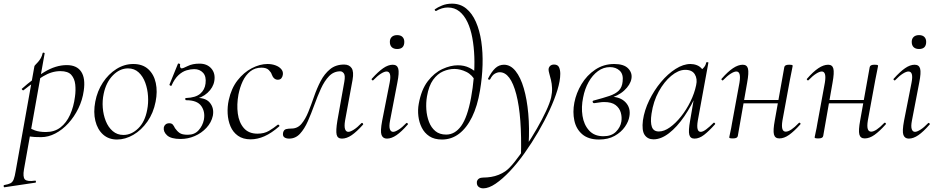

<svg xmlns="http://www.w3.org/2000/svg" viewBox="-80 -749 5127 1050"><path d="M-55 275Q-59 276 -60 270Q-61 264 -57 263Q-34 259 -22.5 253Q-11 247 -5 231.5Q1 216 6 185L108 -386Q108 -389 114 -395Q120 -401 128 -410Q136 -419 143 -431Q150 -443 153 -458Q154 -462 159.5 -461Q165 -460 164 -456L51 178Q44 219 56 232Q68 245 111 239Q115 237 116.5 243Q118 249 113 250ZM145 1Q105 1 88 -2Q71 -5 57 -8L67 -58Q86 -45 110.5 -36Q135 -27 171 -27Q218 -27 250.5 -52Q283 -77 303 -121Q323 -165 330 -220Q335 -255 331.5 -287Q328 -319 310 -339.5Q292 -360 250 -360Q203 -360 156.5 -332Q110 -304 48 -255Q45 -254 41 -258.5Q37 -263 40 -264Q99 -317 162 -355Q225 -393 285 -393Q340 -393 364 -357Q388 -321 378 -253Q371 -202 348.5 -156Q326 -110 293.5 -74.5Q261 -39 222.5 -19Q184 1 145 1Z M560 14Q514 14 483.5 -13.5Q453 -41 441.5 -88Q430 -135 441 -193Q452 -251 482.5 -297.5Q513 -344 556.5 -371.5Q600 -399 649 -399Q700 -399 731 -370.5Q762 -342 772 -295Q782 -248 771 -193Q759 -131 726 -84Q693 -37 649 -11.5Q605 14 560 14ZM595 -11Q639 -11 676 -47Q713 -83 725 -149Q732 -184 729.5 -223Q727 -262 714.5 -296.5Q702 -331 678.5 -353Q655 -375 620 -375Q575 -375 537.5 -337Q500 -299 487 -236Q479 -199 482 -160Q485 -121 498.5 -87Q512 -53 536.5 -32Q561 -11 595 -11Z M913 -375Q921 -375 947 -388Q973 -401 1011 -401Q1053 -401 1076 -374Q1099 -347 1092 -306Q1086 -270 1055 -241.5Q1024 -213 977 -205L981 -213Q1041 -218 1066.5 -188.5Q1092 -159 1084 -116Q1076 -79 1049 -50Q1022 -21 985 -5Q948 11 908 11Q855 11 833.5 -9Q812 -29 816 -53Q818 -62 825.5 -68.5Q833 -75 846 -75Q859 -75 865.5 -67Q872 -59 877 -48Q888 -32 902 -22Q916 -12 947 -12Q984 -12 1006 -36.5Q1028 -61 1035 -94Q1043 -138 1020.5 -169.5Q998 -201 938 -201Q934 -201 933 -207Q932 -213 938 -213Q990 -215 1015 -236.5Q1040 -258 1044 -292Q1049 -331 1030.5 -351Q1012 -371 982 -371Q963 -371 940.5 -364.5Q918 -358 896.5 -338.5Q875 -319 858 -281Q857 -278 851.5 -280.5Q846 -283 847 -287L893 -400Q894 -403 900 -401Q906 -399 905 -396Q903 -386 906 -380.5Q909 -375 913 -375Z M1291 13Q1249 13 1221.5 -6.5Q1194 -26 1180.5 -58Q1167 -90 1165 -128Q1163 -166 1171 -202Q1185 -266 1219 -309.5Q1253 -353 1297 -376Q1341 -399 1383 -399Q1407 -399 1427 -391.5Q1447 -384 1458 -371Q1469 -358 1467 -342Q1466 -331 1459.5 -322Q1453 -313 1439 -313Q1428 -313 1419.5 -320.5Q1411 -328 1406 -342Q1403 -353 1390 -366Q1377 -379 1350 -379Q1314 -379 1288.5 -358.5Q1263 -338 1247.5 -305Q1232 -272 1224 -232Q1214 -177 1220.5 -128Q1227 -79 1253.5 -48.5Q1280 -18 1328 -18Q1365 -18 1391 -33.5Q1417 -49 1439 -67Q1442 -69 1446 -65Q1450 -61 1447 -58Q1405 -21 1366.5 -4Q1328 13 1291 13Z M1501 9Q1485 9 1475 2Q1465 -5 1468 -23Q1472 -40 1485 -43Q1498 -46 1514 -46Q1547 -46 1568.5 -71.5Q1590 -97 1606 -136.5Q1622 -176 1637.5 -221Q1653 -266 1673.5 -305.5Q1694 -345 1725 -370.5Q1756 -396 1802 -396Q1830 -396 1843 -376.5Q1856 -357 1848 -312L1807 -89Q1802 -58 1807 -43Q1812 -28 1825 -28Q1836 -28 1855 -40Q1874 -52 1896 -75Q1900 -79 1904 -74.5Q1908 -70 1905 -67Q1871 -29 1843.5 -10Q1816 9 1790 9Q1766 9 1761 -12.5Q1756 -34 1765 -89L1803 -302Q1809 -336 1800.5 -347.5Q1792 -359 1781 -359Q1745 -359 1719.5 -332.5Q1694 -306 1675 -264Q1656 -222 1639 -175Q1622 -128 1603.5 -86Q1585 -44 1560.5 -17.5Q1536 9 1501 9Z M2036 9Q2014 9 2006.5 -11Q1999 -31 2010 -89L2051 -297Q2063 -358 2034 -358Q2022 -358 2003 -346Q1984 -334 1962 -311Q1959 -307 1954.5 -311.5Q1950 -316 1954 -319Q1988 -357 2015.5 -376Q2043 -395 2068 -395Q2092 -395 2098 -373.5Q2104 -352 2093 -297L2053 -89Q2047 -58 2052 -43Q2057 -28 2070 -28Q2081 -28 2100 -40Q2119 -52 2141 -75Q2145 -79 2149 -74.5Q2153 -70 2149 -67Q2116 -29 2088.5 -10Q2061 9 2036 9ZM2092 -481Q2073 -481 2062.5 -491Q2052 -501 2052 -520Q2052 -537 2062.5 -547Q2073 -557 2092 -557Q2111 -557 2121 -547Q2131 -537 2131 -520Q2131 -481 2092 -481Z M2337 14Q2295 14 2268 -4Q2241 -22 2226.5 -51Q2212 -80 2208 -114Q2204 -148 2210 -181Q2224 -259 2259.5 -305Q2295 -351 2339.5 -371.5Q2384 -392 2424 -392Q2459 -392 2486.5 -378.5Q2514 -365 2536 -342L2523 -301Q2503 -340 2470 -356Q2437 -372 2405 -372Q2374 -372 2343 -358.5Q2312 -345 2288.5 -312.5Q2265 -280 2255 -222Q2249 -187 2251.5 -150.5Q2254 -114 2266 -82.5Q2278 -51 2301 -32Q2324 -13 2360 -13Q2408 -13 2442 -60Q2476 -107 2496 -214Q2506 -268 2511 -325.5Q2516 -383 2514 -438Q2512 -493 2503 -542Q2494 -591 2476.5 -628Q2459 -665 2432.5 -686.5Q2406 -708 2369 -708Q2337 -708 2305 -689Q2301 -688 2298.5 -692.5Q2296 -697 2298 -698Q2313 -709 2337.5 -719Q2362 -729 2392 -729Q2437 -729 2469.5 -702.5Q2502 -676 2522.5 -629.5Q2543 -583 2552 -522.5Q2561 -462 2559 -393.5Q2557 -325 2545 -254Q2531 -169 2501.5 -109Q2472 -49 2430.5 -17.5Q2389 14 2337 14Z M2563 281Q2547 281 2536.5 272Q2526 263 2528 244Q2534 222 2563 222Q2584 222 2605.5 218.5Q2627 215 2647 207Q2667 199 2683 188Q2705 173 2734 136.5Q2763 100 2795 52.5Q2827 5 2856 -45.5Q2885 -96 2906 -141Q2927 -186 2934 -216Q2940 -243 2939 -267.5Q2938 -292 2933 -312Q2928 -332 2924 -346.5Q2920 -361 2920 -368Q2920 -380 2928 -388Q2936 -396 2950 -396Q2970 -396 2977 -381.5Q2984 -367 2984 -345Q2984 -308 2968.5 -257Q2953 -206 2925.5 -146.5Q2898 -87 2863 -27Q2828 33 2788.5 88.5Q2749 144 2708.5 187Q2668 230 2630.5 255.5Q2593 281 2563 281ZM2769 108Q2775 -112 2743.5 -233Q2712 -354 2653 -354Q2640 -354 2626 -346Q2612 -338 2601 -316Q2599 -312 2593.5 -313.5Q2588 -315 2589 -319Q2608 -357 2628.5 -376Q2649 -395 2676 -395Q2712 -395 2739.5 -360.5Q2767 -326 2784.5 -266Q2802 -206 2809 -127.5Q2816 -49 2811 40Z M3196 14Q3138 14 3104.5 -14.5Q3071 -43 3061 -89.5Q3051 -136 3061 -188Q3071 -240 3100 -288.5Q3129 -337 3175 -368Q3221 -399 3279 -399Q3332 -399 3355.5 -374.5Q3379 -350 3373 -318Q3367 -285 3333.5 -254Q3300 -223 3244 -209L3259 -220Q3312 -220 3341 -189.5Q3370 -159 3362 -113Q3358 -85 3337.5 -55.5Q3317 -26 3281.5 -6Q3246 14 3196 14ZM3220 -4Q3264 -4 3288.5 -28.5Q3313 -53 3318 -84Q3322 -108 3315 -133Q3308 -158 3286.5 -174.5Q3265 -191 3224 -191Q3212 -191 3200 -189Q3188 -187 3171 -185Q3164 -184 3161.5 -190.5Q3159 -197 3166 -199Q3219 -213 3253 -224.5Q3287 -236 3304.5 -254Q3322 -272 3325 -303Q3330 -343 3309 -362.5Q3288 -382 3256 -382Q3220 -382 3190 -360Q3160 -338 3139 -300.5Q3118 -263 3109 -216Q3098 -164 3105.5 -115.5Q3113 -67 3141.5 -35.5Q3170 -4 3220 -4Z M3494 13Q3462 13 3445.5 -11Q3429 -35 3436 -91Q3444 -146 3470.5 -200.5Q3497 -255 3534.5 -300Q3572 -345 3614.5 -372Q3657 -399 3696 -399Q3714 -399 3731 -392.5Q3748 -386 3760 -371Q3772 -356 3774 -332L3736 -357Q3747 -359 3763 -373.5Q3779 -388 3782 -407Q3784 -410 3789.5 -409Q3795 -408 3794 -406L3736 -89Q3726 -28 3752 -28Q3764 -28 3782 -41.5Q3800 -55 3822 -77Q3825 -80 3829 -76Q3833 -72 3830 -69Q3797 -32 3770.5 -11.5Q3744 9 3718 9Q3695 9 3689.5 -12.5Q3684 -34 3694 -89L3718 -229L3734 -246Q3703 -172 3662.5 -113Q3622 -54 3578.5 -20.5Q3535 13 3494 13ZM3523 -30Q3552 -30 3583.5 -52.5Q3615 -75 3644.5 -112Q3674 -149 3696 -194Q3718 -239 3727 -283Q3735 -318 3719.5 -343Q3704 -368 3665 -367Q3629 -366 3590.5 -334Q3552 -302 3522.5 -248.5Q3493 -195 3483 -127Q3476 -80 3485 -55Q3494 -30 3523 -30Z M3929 8Q3916 8 3912 6.5Q3908 5 3908 2Q3908 -1 3913.5 -24.5Q3919 -48 3923 -74L3964 -297Q3974 -358 3947 -358Q3935 -358 3916 -346Q3897 -334 3875 -311Q3872 -307 3867.5 -311.5Q3863 -316 3867 -319Q3900 -357 3928.5 -376Q3957 -395 3982 -395Q4005 -395 4010.5 -373.5Q4016 -352 4006 -297L3955 -6Q3953 8 3929 8ZM3964 -184 3968 -202H4198L4195 -184ZM4182 8Q4158 8 4152.5 -14Q4147 -36 4157 -90L4209 -381Q4211 -395 4234 -395Q4248 -395 4251.5 -393.5Q4255 -392 4255 -389Q4255 -386 4250 -363Q4245 -340 4240 -313L4199 -90Q4189 -29 4217 -29Q4243 -29 4288 -76Q4292 -80 4296 -76Q4300 -72 4296 -68Q4263 -31 4235.5 -11.5Q4208 8 4182 8Z M4396 8Q4383 8 4379 6.5Q4375 5 4375 2Q4375 -1 4380.5 -24.5Q4386 -48 4390 -74L4431 -297Q4441 -358 4414 -358Q4402 -358 4383 -346Q4364 -334 4342 -311Q4339 -307 4334.5 -311.5Q4330 -316 4334 -319Q4367 -357 4395.5 -376Q4424 -395 4449 -395Q4472 -395 4477.5 -373.5Q4483 -352 4473 -297L4422 -6Q4420 8 4396 8ZM4431 -184 4435 -202H4665L4662 -184ZM4649 8Q4625 8 4619.5 -14Q4614 -36 4624 -90L4676 -381Q4678 -395 4701 -395Q4715 -395 4718.5 -393.5Q4722 -392 4722 -389Q4722 -386 4717 -363Q4712 -340 4707 -313L4666 -90Q4656 -29 4684 -29Q4710 -29 4755 -76Q4759 -80 4763 -76Q4767 -72 4763 -68Q4730 -31 4702.5 -11.5Q4675 8 4649 8Z M4890 9Q4868 9 4860.5 -11Q4853 -31 4864 -89L4905 -297Q4917 -358 4888 -358Q4876 -358 4857 -346Q4838 -334 4816 -311Q4813 -307 4808.5 -311.5Q4804 -316 4808 -319Q4842 -357 4869.5 -376Q4897 -395 4922 -395Q4946 -395 4952 -373.5Q4958 -352 4947 -297L4907 -89Q4901 -58 4906 -43Q4911 -28 4924 -28Q4935 -28 4954 -40Q4973 -52 4995 -75Q4999 -79 5003 -74.5Q5007 -70 5003 -67Q4970 -29 4942.5 -10Q4915 9 4890 9ZM4946 -481Q4927 -481 4916.5 -491Q4906 -501 4906 -520Q4906 -537 4916.5 -547Q4927 -557 4946 -557Q4965 -557 4975 -547Q4985 -537 4985 -520Q4985 -481 4946 -481Z"/></svg>

Font: Cormorant Light
Style: Italic
Weight: 300
Italic angle: -10°
Designer: Christian Thalmann (Catharsis Fonts)
Foundry: Catharsis Fonts
Version: Version 4.000